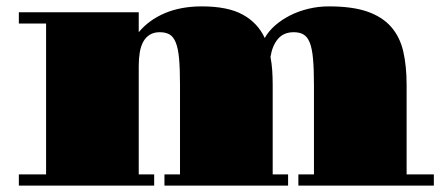

<svg xmlns="http://www.w3.org/2000/svg" viewBox="-20 -582 1396 602"><path d="M39.1 -35.2H124.5V-508.3H39.1V-543.5H415V-481Q446.8 -519.5 497.1 -540.8Q547.4 -562 612.8 -562Q694.3 -562 741.2 -536.1Q788.1 -510.3 810.1 -462.9Q821.8 -483.9 842.3 -502Q862.8 -520 889.2 -533.4Q915.5 -546.9 946.8 -554.4Q978 -562 1011.2 -562Q1084.5 -562 1131.6 -545.7Q1178.7 -529.3 1206.3 -497.8Q1233.9 -466.3 1244.4 -420.7Q1254.9 -375 1254.9 -315.9V-35.2H1340.3V0H915.5V-35.2H964.4V-315.9Q964.4 -366.2 961.4 -398.2Q958.5 -430.2 951.2 -448.5Q943.8 -466.8 931.6 -473.9Q919.4 -481 900.9 -481Q869.1 -481 851.3 -459.7Q833.5 -438.5 828.1 -403.3Q832 -383.3 833.5 -361.6Q835 -339.8 835 -315.9V-35.2H883.3V0H495.6V-35.2H544.4V-315.9Q544.4 -366.2 541.5 -398.2Q538.6 -430.2 531.2 -448.5Q523.9 -466.8 511.7 -473.9Q499.5 -481 481 -481Q462.4 -481 449.7 -473.1Q437 -465.3 429.2 -451.2Q421.4 -437 418.2 -417.5Q415 -397.9 415 -375V-35.2H463.4V0H39.1Z"/></svg>

Font: GravitasOne
Style: Regular
Weight: 400
Designer: Riccardo De Franceschi
Foundry: Sorkin Type Co.
Version: Version 1.001